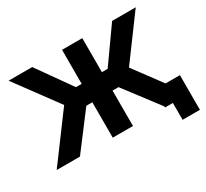

<svg xmlns="http://www.w3.org/2000/svg" viewBox="-164 -959 1442 1344"><g transform="rotate(-30 556.5 -287.0)"><path d="M980 -144H1096.2V136.2H956.1V0H893.1V-7.8L682.1 -286.1H633.8V0H470.2V-286.1H421.9L205.1 0H17.1L290 -368.2L38.1 -710H229L423.8 -435.1H470.2V-710H633.8V-435.1H680.2L875 -710H1065.9L814 -368.2Z"/></g></svg>

Font: Rawline ExtraBold
Style: Regular
Weight: 800
Designer: Matt McInerney, Pablo Impallari, Rodrigo Fuenzalida
Foundry: Matt McInerney, Pablo Impallari, Rodrigo Fuenzalida
Version: Version 4.020;PS 004.020;hotconv 1.0.88;makeotf.lib2.5.64775